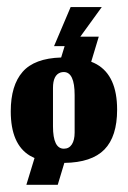

<svg xmlns="http://www.w3.org/2000/svg" viewBox="-20 -452 360 541"><path d="M132.3 -322H187L266.7 -432H179ZM160 -33Q129.3 -33 129.3 -96V-204.3Q129.3 -240.7 150.7 -247.7Q155 -249 159.7 -249Q190.3 -249 190.3 -184V-78.7Q190.3 -57.3 182.5 -45.2Q174.7 -33 160 -33ZM142.7 68.7 161.3 7Q238.3 6 274.2 -30.7Q310 -67.3 310 -143Q310 -238 252.7 -270.7Q245 -275 237 -278L258.3 -348.7H170.3L152.3 -290Q77 -287.7 43.7 -249.5Q10.3 -211.3 10.3 -138.3Q10.3 -45.7 64.3 -13.3Q70.7 -9.7 77.3 -6.7L54.3 68.7Z"/></svg>

Font: Jomhuria
Style: Regular
Weight: 400
Designer: Arabic design by Kourosh Beigpour, Latin design by Eben Sorkin, engineering by Lasse Fister and Khaled Hosney
Version: Version 1.0010